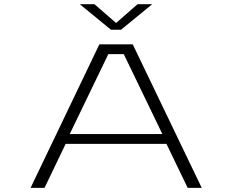

<svg xmlns="http://www.w3.org/2000/svg" viewBox="-20 -916 1133 936"><path d="M963.5 0H895L791.5 -214.5H300L197 0H129L464.5 -700H627ZM508 -652 320 -262.5H771.5L583.5 -652ZM369 -895.5H440.5L546 -804L650.5 -895.5H722L570 -771H521Z"/></svg>

Font: Trispace Expanded ExtraLight
Style: Regular
Weight: 200
Width: 7
Designer: Tyler Finck
Foundry: Etcetera Type Company
Version: Version 1.210; ttfautohint (v1.8.3)